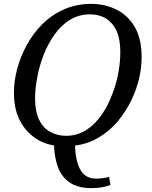

<svg xmlns="http://www.w3.org/2000/svg" viewBox="-20 -745 782 991"><path d="M451 226C415 226 385 220 361 209C337 198 318 182 303 162C288 143 278 119 271 92C264 65 260 37 259 6C219 -1 184 -15 153 -39C122 -62 97 -92 79 -130C61 -168 52 -213 52 -266C52 -305 57 -345 68 -387C79 -429 95 -470 117 -510C138 -550 165 -586 197 -619C229 -651 266 -677 309 -696C352 -715 399 -725 452 -725C498 -725 541 -715 580 -696C619 -677 651 -647 675 -607C699 -566 711 -514 711 -450C711 -415 707 -379 698 -340C689 -301 675 -263 657 -225C638 -187 615 -152 588 -119C561 -86 529 -59 492 -37C455 -14 414 0 367 7C369 48 374 80 383 105C392 130 404 149 419 160C434 171 453 177 475 177C489 177 501 176 513 174C524 173 534 171 543 168L550 210C537 214 524 218 509 221C494 224 474 226 451 226ZM320 -44C359 -44 393 -54 424 -73C454 -92 480 -118 503 -150C525 -181 543 -216 558 -255C573 -293 584 -331 591 -370C598 -409 601 -444 601 -477C601 -522 594 -559 581 -588C567 -616 548 -637 525 -651C502 -664 475 -671 444 -671C405 -671 371 -661 340 -642C309 -623 283 -597 261 -566C238 -534 220 -499 205 -461C190 -422 179 -384 172 -345C165 -306 161 -271 161 -238C161 -193 168 -156 182 -127C196 -98 215 -77 240 -64C264 -51 291 -44 320 -44Z"/></svg>

Font: NameLogos Serif
Style: Italic
Weight: 500
Version: Version 0.1